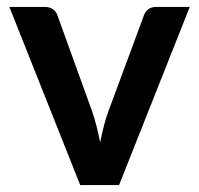

<svg xmlns="http://www.w3.org/2000/svg" viewBox="-20 -533 574 553"><path d="M323 0H211L7 -513H109.5Q123 -513 132.2 -506.5Q141.5 -500 145 -490L244 -216Q252.5 -192 258.2 -169Q264 -146 268.5 -123Q273 -146 278.8 -169Q284.5 -192 293.5 -216L395 -490Q398.5 -500 407.5 -506.5Q416.5 -513 429 -513H526.5Z"/></svg>

Font: Lato TR
Style: Bold
Weight: 700
Designer: Lukasz Dziedzic
Foundry: tyPoland Lukasz Dziedzic
Version: Version 1.104 2013